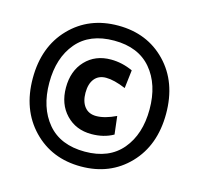

<svg xmlns="http://www.w3.org/2000/svg" viewBox="-97 -797 896 864"><g transform="rotate(15 350.5 -365.0)"><path d="M40 -365Q40 -512 127.5 -602.5Q215 -693 351 -693Q487 -693 574 -602.5Q661 -512 661 -365Q661 -218 574 -127.5Q487 -37 351 -37Q215 -37 127.5 -128Q40 -219 40 -365ZM351 -623Q237 -623 177 -552Q117 -481 117 -365Q117 -249 177 -177.5Q237 -106 351 -106Q464 -106 524 -177.5Q584 -249 584 -365Q584 -481 524 -552Q464 -623 351 -623ZM359 -190Q287 -190 241 -238Q195 -286 195 -363Q195 -441 240.5 -489Q286 -537 359 -537Q411 -537 461 -514L451 -429Q396 -452 359 -452Q324 -452 305 -428.5Q286 -405 286 -363Q286 -322 305 -298Q324 -274 359 -274Q399 -274 451 -299L461 -215Q417 -190 359 -190Z"/></g></svg>

Font: Cabin
Style: Bold
Weight: 700
Designer: Pablo Impallari
Foundry: Pablo Impallari. www.impallari.com Igino Marini. www.ikern.com
Version: Version 1.005